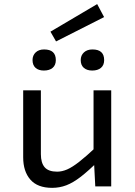

<svg xmlns="http://www.w3.org/2000/svg" viewBox="-20 -903 654 930"><path d="M518.7 0H441.5L434.7 -130.9H433.1V-465.3H518.7ZM446.4 -191.7 460.1 -126.5Q409.3 -76.2 371.6 -47Q333.9 -17.9 301.2 -5.5Q268.5 6.9 232.8 6.9Q161.8 6.9 127.1 -33Q92.3 -72.8 92.3 -141V-465.3H178V-156.3Q178 -114 196.5 -92.7Q215.1 -71.5 256.7 -71.5Q280.3 -71.5 305.3 -82.3Q330.3 -93.2 363.9 -119.5Q397.5 -145.7 446.4 -191.7ZM192.6 -561.3Q166.9 -561.3 152.3 -574.3Q137.6 -587.4 137.6 -611.9Q137.6 -634.8 152.8 -649.2Q167.9 -663.5 193.6 -663.5Q250.4 -663.5 250.4 -611.9Q250.4 -587.4 234.9 -574.3Q219.4 -561.3 192.6 -561.3ZM426.8 -561.3Q401.1 -561.3 386.1 -574.3Q371 -587.4 371 -611.9Q371 -634.8 386.6 -649.2Q402.1 -663.5 427.8 -663.5Q484.5 -663.5 484.5 -611.9Q484.5 -587.4 469 -574.3Q453.5 -561.3 426.8 -561.3ZM224.4 -749.6 450.7 -883.2 484.2 -820.2 251.5 -702.3Z"/></svg>

Font: Intel One Mono Light
Style: Regular
Weight: 300
Monospace: yes
Designer: Fred Shallcrass
Foundry: Frere-Jones Type LLC
Version: Version 1.004